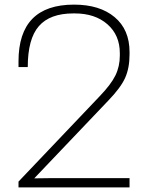

<svg xmlns="http://www.w3.org/2000/svg" viewBox="-20 -810 640 830"><path d="M205 -40H540V0H60V-25L410 -393Q460 -445 479 -484Q498 -523 498 -570V-580Q498 -658 444.5 -705Q391 -752 303 -752H297Q196 -752 148 -697Q100 -642 100 -520H60V-545Q60 -790 300 -790Q411 -790 475.5 -736Q540 -682 540 -585V-575Q540 -516 521 -473.5Q502 -431 448 -375L128 -39Z"/></svg>

Font: Cooper Hewitt
Style: Light
Weight: 703
Designer: Village Type and Design LLC
Foundry: Cooper Hewitt Smithsonian Design Museum
Version: 1.000